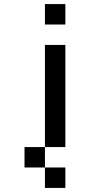

<svg xmlns="http://www.w3.org/2000/svg" viewBox="-20 -820 540 940"><path d="M100 0V-100H200V0ZM200 -100V-600H300V-100ZM200 0H300V100H200ZM200 -700V-800H300V-700Z"/></svg>

Font: GalmuriMono9 Regular
Style: Regular
Weight: 400
Designer: Lee Minseo (quiple)
Version: Version 2.399;hotconv 1.1.1;makeotfexe 2.6.0 DEVELOPMENT